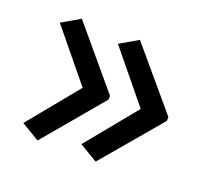

<svg xmlns="http://www.w3.org/2000/svg" viewBox="-81 -571 672 615"><g transform="rotate(20 254.5 -263.5)"><path d="M469 -257 299 -56 237 -93 377 -264 237 -435 299 -471 469 -270ZM270 -257 101 -56 39 -93 179 -264 39 -435 101 -471 270 -270Z"/></g></svg>

Font: Noto Sans Malayalam
Style: Regular
Weight: 400
Designer: Jelle Bosma - Monotype Design Team
Foundry: Monotype Imaging Inc.
Version: Version 2.103